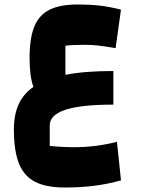

<svg xmlns="http://www.w3.org/2000/svg" viewBox="-20 -500 629 857"><path d="M502 133 520 305Q410 337 270 337Q186 337 136.5 311.5Q87 286 64.5 229.5Q42 173 42 77Q42 13 63 -34Q84 -81 129 -112Q112 -160 112 -240Q112 -329 133 -381Q154 -433 201 -456.5Q248 -480 328 -480Q381 -480 425 -475Q469 -470 520 -457L496 -285Q450 -293 420 -296.5Q390 -300 358 -300Q304 -300 272 -296V-166Q356 -183 486 -183V-33Q342 -33 272 -10Q202 13 202 60V151Q225 154 254.5 155.5Q284 157 310 157Q409 157 502 133Z"/></svg>

Font: Changa Black
Style: Regular
Weight: 900
Designer: Eduardo Rodriguez Tunni
Foundry: Eduardo Rodriguez Tunni
Version: Version 2.001; ttfautohint (v1.5.10-5e6f)